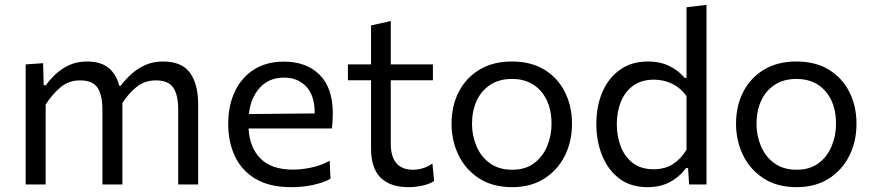

<svg xmlns="http://www.w3.org/2000/svg" viewBox="-20 -762 3608 793"><path d="M86 0V-496L158 -501L160.5 -410H169.5Q185 -432 208.8 -454.8Q232.5 -477.5 265 -492.8Q297.5 -508 339.5 -508Q396 -508 428 -482Q460 -456 472.5 -408H478.5Q495.5 -431 520.2 -454Q545 -477 578 -492.5Q611 -508 653 -508Q731 -508 764.8 -461.2Q798.5 -414.5 798.5 -330.5V0H716V-309.5Q716 -369 696 -399.5Q676 -430 623.5 -430Q578 -430 544 -402.8Q510 -375.5 485.5 -336.5Q485.5 -333.5 485.5 -330.5V0H403V-309.5Q403 -369 383 -399.5Q363 -430 310.5 -430Q263 -430 228.5 -400.2Q194 -370.5 168.5 -330V0Z M1182.5 11Q1093.5 11 1036 -23Q978.5 -57 950.5 -116Q922.5 -175 922.5 -251Q922.5 -326 950 -384Q977.5 -442 1029 -474.8Q1080.5 -507.5 1152 -507.5Q1246 -507.5 1300.2 -453Q1354.5 -398.5 1354.5 -294.5Q1354.5 -258 1350.5 -231.5H1006.5Q1011 -152.5 1056 -107Q1101 -61.5 1190.5 -61.5Q1225.5 -61.5 1266 -70Q1306.5 -78.5 1341.5 -98L1345 -23.5Q1316.5 -8 1274.5 1.5Q1232.5 11 1182.5 11ZM1153 -441.5Q1091.5 -441.5 1053.2 -399.8Q1015 -358 1008 -291L1279.5 -293.5Q1279.5 -295 1279.5 -297.5Q1279.5 -368 1244.5 -404.8Q1209.5 -441.5 1153 -441.5Z M1666.5 11Q1592 11 1552.2 -28Q1512.5 -67 1512.5 -149V-430.5H1417V-496H1512.5V-657L1594 -675V-496H1768V-430.5H1594V-168.5Q1594 -61 1686.5 -61Q1705 -61 1726.8 -67.2Q1748.5 -73.5 1766 -87L1773 -14.5Q1757.5 -3.5 1728.2 3.8Q1699 11 1666.5 11Z M2095.5 11Q2014 11 1958 -25.8Q1902 -62.5 1873.5 -122Q1845 -181.5 1845 -251Q1845 -325.5 1875.2 -383.5Q1905.5 -441.5 1961.2 -474.8Q2017 -508 2094 -508Q2173.5 -508 2228.8 -474Q2284 -440 2313.2 -381.8Q2342.5 -323.5 2342.5 -251Q2342.5 -177.5 2312.5 -118Q2282.5 -58.5 2227.2 -23.8Q2172 11 2095.5 11ZM2095.5 -61Q2150 -61 2186 -88Q2222 -115 2240 -158.5Q2258 -202 2258 -251Q2258 -335 2214 -385.5Q2170 -436 2095 -436Q2041 -436 2004 -411.2Q1967 -386.5 1948.2 -344.8Q1929.5 -303 1929.5 -251Q1929.5 -202 1947.8 -158.5Q1966 -115 2003 -88Q2040 -61 2095.5 -61Z M2655 11Q2584 11 2537 -25.2Q2490 -61.5 2466.5 -120.8Q2443 -180 2443 -249.5Q2443 -323.5 2468 -381.8Q2493 -440 2540.8 -474Q2588.5 -508 2656.5 -508Q2708 -508 2746.8 -488.2Q2785.5 -468.5 2807 -440.5H2815.5V-732L2898 -742V0H2826L2822 -68H2814Q2784.5 -29.5 2745.2 -9.2Q2706 11 2655 11ZM2680 -63Q2726.5 -63 2759.8 -84.5Q2793 -106 2815.5 -144V-364.5Q2792 -398.5 2756.5 -415.8Q2721 -433 2681.5 -433Q2629 -433 2595 -408Q2561 -383 2544.2 -341.2Q2527.5 -299.5 2527.5 -249Q2527.5 -200.5 2543.5 -158Q2559.5 -115.5 2593 -89.2Q2626.5 -63 2680 -63Z M3270.5 11Q3189 11 3133 -25.8Q3077 -62.5 3048.5 -122Q3020 -181.5 3020 -251Q3020 -325.5 3050.2 -383.5Q3080.5 -441.5 3136.2 -474.8Q3192 -508 3269 -508Q3348.5 -508 3403.8 -474Q3459 -440 3488.2 -381.8Q3517.5 -323.5 3517.5 -251Q3517.5 -177.5 3487.5 -118Q3457.5 -58.5 3402.2 -23.8Q3347 11 3270.5 11ZM3270.5 -61Q3325 -61 3361 -88Q3397 -115 3415 -158.5Q3433 -202 3433 -251Q3433 -335 3389 -385.5Q3345 -436 3270 -436Q3216 -436 3179 -411.2Q3142 -386.5 3123.2 -344.8Q3104.5 -303 3104.5 -251Q3104.5 -202 3122.8 -158.5Q3141 -115 3178 -88Q3215 -61 3270.5 -61Z"/></svg>

Font: Heraclito
Style: Regular
Weight: 400
Designer: Kostas Bartsokas (font) & Cristiano Sobral (main changes)
Foundry: Kostas Bartsokas (font) & Cristiano Sobral (main changes)
Version: Version 1.00;July 8, 2020;FontCreator 13.0.0.2655 64-bit